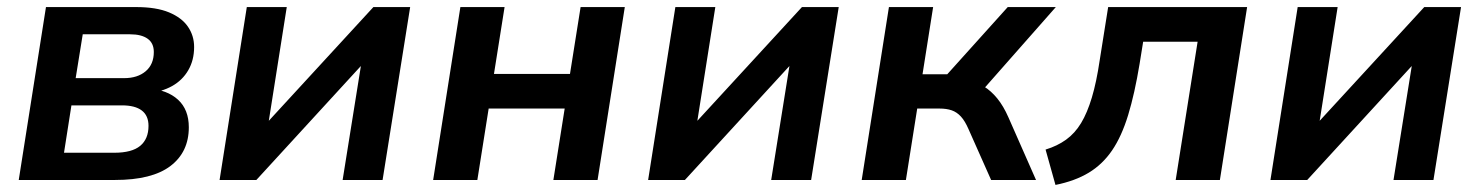

<svg xmlns="http://www.w3.org/2000/svg" viewBox="-20 -509 4184 543"><path d="M33 0 110 -489H365Q422 -489 458 -474Q494 -459 511.5 -433.5Q529 -408 529 -376Q529 -339 512.5 -310.5Q496 -282 466.5 -265.5Q437 -249 396 -245L399 -259Q453 -255 483.5 -227Q514 -199 514 -149Q514 -79 462 -39.5Q410 0 305 0ZM161 -77H303Q353 -77 376.5 -96.5Q400 -116 400 -153Q400 -182 381 -196.5Q362 -211 325 -211H182ZM194 -288H331Q369 -288 392 -307.5Q415 -327 415 -362Q415 -387 397.5 -399.5Q380 -412 348 -412H214Z M601 0 678 -489H791L734 -128H704L1036 -489H1140L1062 0H949L1007 -362H1037L705 0Z M1205 0 1282 -489H1407L1377 -300H1592L1622 -489H1747L1670 0H1545L1577 -202H1362L1330 0Z M1813 0 1890 -489H2003L1946 -128H1916L2248 -489H2352L2274 0H2161L2219 -362H2249L1917 0Z M2417 0 2494 -489H2619L2589 -299H2659L2830 -489H2966L2750 -244L2717 -279Q2742 -277 2762.5 -264.5Q2783 -252 2800.5 -230.5Q2818 -209 2832 -177L2910 0H2783L2719 -144Q2709 -167 2697.5 -179.5Q2686 -192 2671.5 -197Q2657 -202 2637 -202H2574L2542 0Z M2965 14 2937 -86Q2970 -96 2995 -114Q3020 -132 3037.5 -161Q3055 -190 3068 -233.5Q3081 -277 3090 -338L3114 -489H3507L3430 0H3305L3367 -391H3213L3203 -329Q3189 -244 3170.5 -183.5Q3152 -123 3125 -83.5Q3098 -44 3059 -20.5Q3020 3 2965 14Z M3573 0 3650 -489H3763L3706 -128H3676L4008 -489H4112L4034 0H3921L3979 -362H4009L3677 0Z"/></svg>

Font: Nunito Sans 12pt ExtraLight
Style: Italic
Weight: 200
Italic angle: -9°
Designer: Vernon Adams
Foundry: Vernon Adams
Version: Version 3.101;gftools[0.9.27]